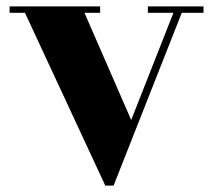

<svg xmlns="http://www.w3.org/2000/svg" viewBox="-20 -580 666 600"><path d="M616 -560V-540H548L335 0H309L58 -540H10V-560H293V-540H244L390 -205L522 -540H442V-560Z"/></svg>

Font: Rozha One
Style: Regular
Weight: 400
Designer: Tim Donaldson, Indian Type Foundry
Foundry: Indian Type Foundry
Version: Version 1.301;PS 1.0;hotconv 1.0.78;makeotf.lib2.5.61930; tt